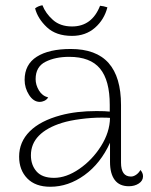

<svg xmlns="http://www.w3.org/2000/svg" viewBox="-20 -701 578 733"><path d="M526 -28Q526 -11 510 -0.5Q494 10 472 10Q436 10 418 -14Q400 -38 400 -83V-156Q364 -77 302.5 -32.5Q241 12 172 12Q115 12 84 -20Q53 -52 53 -103Q53 -159 93.5 -199.5Q134 -240 212 -261Q272 -277 348 -277Q383 -277 399 -275V-301Q399 -394 362 -439Q325 -484 244 -484Q191 -484 153.5 -465Q116 -446 116 -399Q116 -377 128.5 -356Q141 -335 164 -329Q158 -320 149 -316Q140 -312 132 -312Q108 -312 91 -338.5Q74 -365 74 -396Q74 -455 120.5 -484.5Q167 -514 250 -514Q347 -514 394.5 -460.5Q442 -407 442 -300V-80Q442 -27 480 -27Q490 -27 500 -34Q510 -41 516 -52Q526 -41 526 -28ZM400 -251Q390 -252 368 -252Q330 -252 288 -246.5Q246 -241 217 -232Q159 -214 128.5 -183Q98 -152 98 -108Q98 -71 119.5 -46.5Q141 -22 186 -22Q233 -22 282.5 -56Q332 -90 365.5 -143Q399 -196 400 -251ZM362 -679Q375 -678 390 -673Q378 -626 342.5 -595Q307 -564 255 -564Q194 -564 159 -597Q124 -630 114 -669Q125 -678 142 -681Q154 -650 182 -625Q210 -600 255 -600Q331 -600 362 -679Z"/></svg>

Font: Arima Madurai ExtraLight
Style: Regular
Weight: 275
Designer: Joana Correia and Natanael Gama
Foundry: NDISCOVER
Version: Version 1.020